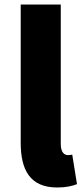

<svg xmlns="http://www.w3.org/2000/svg" viewBox="-20 -819 372 853"><path d="M234 14C274 14 303 7 322 -1L301 -132C291 -130 287 -130 281 -130C267 -130 250 -141 250 -179V-799H72V-185C72 -66 112 14 234 14Z"/></svg>

Font: Noto Sans JP Black
Style: Regular
Weight: 900
Designer: Ryoko NISHIZUKA 西塚涼子 (kana, bopomofo & ideographs); Paul D. Hunt (Latin, Greek & Cyrillic); Sandoll Communications 산돌커뮤니
Foundry: Adobe
Version: Version 2.002;hotconv 1.0.116;makeotfexe 2.5.65601